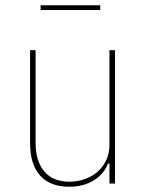

<svg xmlns="http://www.w3.org/2000/svg" viewBox="-20 -696 541 728"><path d="M395 -76H389Q376 -38 337 -13Q298 12 242 12Q170 12 132 -30.5Q94 -73 94 -154V-506H115V-154Q115 -85 148 -46Q181 -7 243 -7Q273 -7 300.5 -16.5Q328 -26 349 -44Q370 -62 382.5 -88Q395 -114 395 -147V-506H416V0H395ZM134 -676H360V-658H134Z"/></svg>

Font: IBM Plex Sans Cond Thin
Style: Regular
Weight: 100
Width: 3
Designer: Mike Abbink, Paul van der Laan, Pieter van Rosmalen
Foundry: Bold Monday
Version: Version 1.3